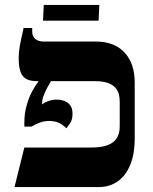

<svg xmlns="http://www.w3.org/2000/svg" viewBox="-20 -761 622 781"><path d="M39 0 79 -161H353Q411 -161 439 -182Q467 -203 467 -247V-347Q467 -379 455 -397Q443 -415 420.5 -423Q398 -431 365 -431H128Q90 -431 73 -451.5Q56 -472 56 -524Q56 -549 60.5 -574Q65 -599 76 -647H111V-633Q111 -613 123.5 -602.5Q136 -592 158 -592H370Q445 -592 486.5 -547.5Q528 -503 528 -425V-199Q528 -133 509 -88.5Q490 -44 457 -22Q424 0 382 0ZM250 -239Q237 -253 220 -261Q203 -269 180 -269Q161 -269 144 -263Q127 -257 108 -246H79V-260Q79 -300 88.5 -333Q98 -366 111 -390Q124 -414 136 -429V-451H190V-436Q183 -424 174 -407.5Q165 -391 158 -373.5Q151 -356 151 -339V-336Q162 -345 178.5 -350.5Q195 -356 211 -356Q225 -356 240 -351Q255 -346 265 -333.5Q275 -321 275 -298Q275 -274 265 -259.5Q255 -245 250 -239ZM155 -677 158 -741H384L381 -677Z"/></svg>

Font: Noto Serif Hebrew
Style: Bold
Weight: 700
Version: Version 2.003